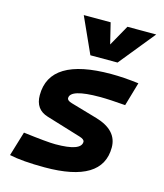

<svg xmlns="http://www.w3.org/2000/svg" viewBox="-116 -863 818 960"><g transform="rotate(15 293.0 -383.0)"><path d="M205.6 9.8Q90.3 9.8 22.9 -4.9L61 -131.3Q123.5 -123.5 165 -119.6Q206.5 -115.7 227.5 -115.7Q360.4 -115.7 360.4 -163.6Q360.4 -176.3 335 -184.1L155.8 -238.8Q88.9 -258.8 88.9 -333Q88.9 -527.3 406.7 -527.3Q439.5 -527.3 475.1 -524.9Q510.7 -522.5 549.8 -517.6L514.2 -395Q473.6 -398.4 440.7 -400.1Q407.7 -401.9 381.8 -401.9Q229.5 -401.9 229.5 -355.5Q229.5 -342.3 253.9 -335.4L391.6 -295.4Q504.4 -262.2 504.4 -172.9Q504.4 9.8 205.6 9.8ZM281.7 -590.8 197.8 -776.4H336.9L363.3 -668.5L423.8 -776.4H572.8L422.4 -590.8Z"/></g></svg>

Font: CaskaydiaCove NF
Style: Bold Italic
Weight: 700
Italic angle: -10°
Designer: Aaron Bell
Foundry: Saja Typeworks
Version: Version 2111.001; VTT 6.35;Nerd Fonts 3.2.1